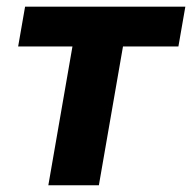

<svg xmlns="http://www.w3.org/2000/svg" viewBox="-20 -548 568 568"><path d="M364.3 -528.3 272.5 0H123L214.8 -528.3ZM528.3 -528.3 507.8 -410.6H33.7L54.2 -528.3Z"/></svg>

Font: Roboto ExtraBold
Style: Italic
Weight: 800
Designer: Christian Robertson
Foundry: Google
Version: Version 3.009; 2024